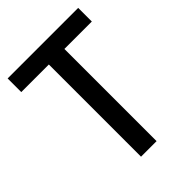

<svg xmlns="http://www.w3.org/2000/svg" viewBox="-207 -815 916 916"><g transform="rotate(-45 250.5 -357.0)"><path d="M303 0V-622H488V-714H12V-622H198V0Z"/></g></svg>

Font: Noto Sans Lao Looped SemiCondensed Medium
Style: Regular
Weight: 500
Width: 4
Designer: Mark Frömberg, Ben Mitchell
Foundry: The Fontpad Ltd
Version: Version 1.002